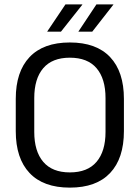

<svg xmlns="http://www.w3.org/2000/svg" viewBox="-20 -845 638 877"><path d="M299 12Q178 12 115 -54.8Q52 -121.5 52 -246V-393.5Q52 -517.5 115 -584.2Q178 -651 299 -651Q420 -651 483 -584.2Q546 -517.5 546 -393.5V-246Q546 -121.5 483 -54.8Q420 12 299 12ZM299 -57.5Q380 -57.5 421 -105.8Q462 -154 462 -242.5V-397Q462 -485.5 421 -533.5Q380 -581.5 299 -581.5Q218.5 -581.5 177.5 -533.5Q136.5 -485.5 136.5 -397V-242.5Q136.5 -154 177.5 -105.8Q218.5 -57.5 299 -57.5ZM420.5 -825H498V-824L401.5 -700.5H338.5V-701.5ZM279 -825H356V-823.5L258.5 -700.5H196V-701.5Z"/></svg>

Font: Anek Latin Medium
Style: Regular
Weight: 400
Version: Version 1.003